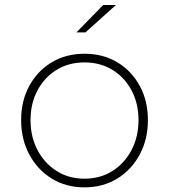

<svg xmlns="http://www.w3.org/2000/svg" viewBox="-20 -758 692 786"><path d="M326 9Q250 9 191.5 -27.2Q133 -63.5 99.8 -125.8Q66.5 -188 66.5 -266.5Q66.5 -345 99.8 -406.2Q133 -467.5 191.5 -502.8Q250 -538 326 -538Q402 -538 460.5 -502.8Q519 -467.5 552.2 -406.2Q585.5 -345 585.5 -266.5Q585.5 -188 552.2 -125.8Q519 -63.5 460.5 -27.2Q402 9 326 9ZM326 -26.5Q390.5 -26.5 440.2 -58Q490 -89.5 518.5 -143.8Q547 -198 547 -266.5Q547 -334.5 518.5 -388Q490 -441.5 440.2 -472Q390.5 -502.5 326 -502.5Q261.5 -502.5 211.8 -472Q162 -441.5 133.5 -388Q105 -334.5 105 -266.5Q105 -198 133.5 -143.8Q162 -89.5 211.8 -58Q261.5 -26.5 326 -26.5ZM293 -625.5 402.5 -737.5H454.5L330 -625.5Z"/></svg>

Font: Epilogue ExtraLight
Style: Regular
Weight: 250
Designer: Tyler Finck
Foundry: Etcetera Type Co
Version: Version 2.112